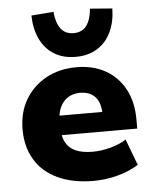

<svg xmlns="http://www.w3.org/2000/svg" viewBox="-55 -814 693 870"><g transform="rotate(-5 292.0 -378.5)"><path d="M337 11Q241 11 173 -21Q105 -53 70 -111.5Q35 -170 35 -249Q35 -325 68.5 -383Q102 -441 162.5 -475Q223 -509 303 -509Q377 -509 433 -478Q489 -447 521 -389Q553 -331 553 -249V-208H186V-297H416L402 -284Q402 -339 377.5 -365.5Q353 -392 309 -392Q277 -392 254 -377.5Q231 -363 218 -335.5Q205 -308 205 -267V-254Q205 -206 220 -177Q235 -148 265.5 -134.5Q296 -121 344 -121Q382 -121 423.5 -132Q465 -143 496 -163L541 -44Q500 -18 445.5 -3.5Q391 11 337 11ZM304 -556Q246 -556 205 -582Q164 -608 142.5 -654Q121 -700 120 -760L221 -768Q225 -719 245 -691.5Q265 -664 304 -664Q343 -664 363 -691.5Q383 -719 387 -768L488 -760Q487 -700 465.5 -654Q444 -608 403 -582Q362 -556 304 -556Z"/></g></svg>

Font: Nunito Sans 10pt Black
Style: Regular
Weight: 900
Designer: Vernon Adams
Foundry: Vernon Adams
Version: Version 3.101;gftools[0.9.27]